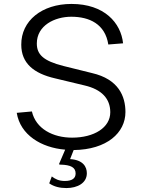

<svg xmlns="http://www.w3.org/2000/svg" viewBox="-20 -752 730 975"><path d="M617 -183C617 -263 582 -350 447 -381L302 -417C199 -443 167 -476 167 -531C167 -623 258 -667 342 -667C434 -667 514 -630 530 -526L605 -532C594 -636 510 -732 343 -732C192 -732 87 -646 88 -525C88 -431 151 -379 260 -354L410 -318C496 -298 540 -251 540 -182C540 -104 458 -53 346 -53C249 -53 162 -98 142 -186L65 -179C83 -67 189 -2 311 8L281 78C279 82 280 84 286 84C341 85 364 99 364 129C364 153 347 167 309 167C279 167 260 157 243 144L230 179C254 196 284 203 317 203C374 203 421 177 421 128C421 95 402 60 336 56L354 10C523 8 617 -78 617 -183Z"/></svg>

Font: United Sans Light
Style: Regular
Weight: 300
Designer: Pablo Impallari, Rodrigo Fuenzalida (Modified by Dan O. Williams)
Version: Version 1.000;PS 001.000;hotconv 1.0.88;makeotf.lib2.5.64775